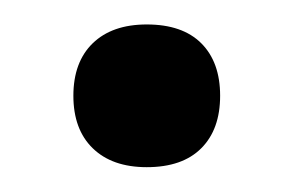

<svg xmlns="http://www.w3.org/2000/svg" viewBox="-20 -340 240 157"><path d="M100 -203.3Q71.7 -203.3 55.8 -218.8Q40 -234.2 40 -261.7Q40 -289.2 55.8 -304.6Q71.7 -320 100 -320Q129.2 -320 144.6 -304.6Q160 -289.2 160 -261.7Q160 -234.2 144.6 -218.8Q129.2 -203.3 100 -203.3Z"/></svg>

Font: Familjen Grotesk Variable
Style: Regular
Weight: 400
Designer: Anders Wikstroem, Jonas Baeckman, Matilda Gysing, Kristian Moeller
Foundry: Familjen STHLM AB
Version: Version 2.000